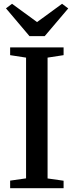

<svg xmlns="http://www.w3.org/2000/svg" viewBox="-20 -993 389 1013"><path d="M117.5 -52V-689L33.5 -702V-743H315.5V-702L231 -689V-51.5L315.5 -39.5V0H33.5V-40ZM135.5 -802.5 11.5 -949 43.5 -973 175.5 -876.5 307.5 -973 340 -948.5 216 -802.5Z"/></svg>

Font: Merriweather 60pt Medium
Style: Regular
Weight: 500
Version: Version 2.100